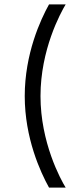

<svg xmlns="http://www.w3.org/2000/svg" viewBox="-20 -744 385 877"><path d="M204 -724C165 -654 93 -498 93 -305C93 -113 165 43 204 113H280C256 74 165 -94 165 -305C165 -517 256 -684 280 -724H204Z"/></svg>

Font: Maven Pro
Style: Regular
Weight: 400
Designer: Joe Prince
Foundry: Joe Prince
Version: Version 1.003